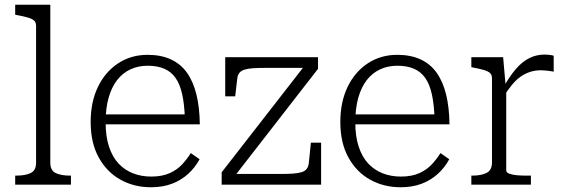

<svg xmlns="http://www.w3.org/2000/svg" viewBox="-20 -778 2387 809"><path d="M192 -758V-92Q192 -60 214.5 -49Q237 -38 276 -38H279V0H44V-38H48Q87 -38 109.5 -49Q132 -60 132 -92V-669Q132 -684 123.5 -691.5Q115 -699 98 -704Q81 -709 54 -714L44 -716V-758Z M425 -263Q425 -203 439.5 -159.5Q454 -116 480 -88.5Q506 -61 541 -47.5Q576 -34 617 -34Q663 -34 695 -48.5Q727 -63 748 -86Q769 -109 784 -133L821 -107Q802 -72 773 -45.5Q744 -19 705 -4Q666 11 616 11Q545 11 487.5 -21Q430 -53 396 -114.5Q362 -176 362 -264Q362 -348 392.5 -411.5Q423 -475 477.5 -511Q532 -547 602 -547Q658 -547 699.5 -528Q741 -509 767.5 -472Q794 -435 807.5 -380.5Q821 -326 822 -254H406V-296H778L759 -279Q757 -339 747.5 -381.5Q738 -424 719.5 -450Q701 -476 672 -488.5Q643 -501 602 -501Q562 -501 529 -485.5Q496 -470 473 -440Q450 -410 437.5 -365.5Q425 -321 425 -263Z M965 -31 950 -45H1162Q1192 -45 1214 -46.5Q1236 -48 1250.5 -52.5Q1265 -57 1272 -66Q1279 -75 1281 -89L1290 -177H1333V0H914V-52L1264 -502L1280 -492H1099Q1068 -492 1046 -490.5Q1024 -489 1010 -484.5Q996 -480 989 -471.5Q982 -463 980 -449L971 -372H929V-537H1320V-488Z M1477 -263Q1477 -203 1491.5 -159.5Q1506 -116 1532 -88.5Q1558 -61 1593 -47.5Q1628 -34 1669 -34Q1715 -34 1747 -48.5Q1779 -63 1800 -86Q1821 -109 1836 -133L1873 -107Q1854 -72 1825 -45.5Q1796 -19 1757 -4Q1718 11 1668 11Q1597 11 1539.5 -21Q1482 -53 1448 -114.5Q1414 -176 1414 -264Q1414 -348 1444.5 -411.5Q1475 -475 1529.5 -511Q1584 -547 1654 -547Q1710 -547 1751.5 -528Q1793 -509 1819.5 -472Q1846 -435 1859.5 -380.5Q1873 -326 1874 -254H1458V-296H1830L1811 -279Q1809 -339 1799.5 -381.5Q1790 -424 1771.5 -450Q1753 -476 1724 -488.5Q1695 -501 1654 -501Q1614 -501 1581 -485.5Q1548 -470 1525 -440Q1502 -410 1489.5 -365.5Q1477 -321 1477 -263Z M2313 -543V-476Q2305 -478 2295.5 -479Q2286 -480 2277 -481Q2268 -482 2260 -482Q2234 -482 2212 -474.5Q2190 -467 2171.5 -453.5Q2153 -440 2136 -419Q2119 -398 2102 -371L2101 -410Q2127 -456 2153 -486.5Q2179 -517 2209 -532.5Q2239 -548 2274 -548Q2286 -548 2297.5 -546.5Q2309 -545 2313 -543ZM1966 0V-38H1969Q2008 -38 2030.5 -49.5Q2053 -61 2053 -94V-448Q2053 -463 2044.5 -470.5Q2036 -478 2019 -483Q2002 -488 1976 -493L1966 -495V-537H2100L2111 -411L2113 -413V-60Q2113 -51 2126.5 -46Q2140 -41 2159.5 -39.5Q2179 -38 2197 -38H2217V0Z"/></svg>

Font: Roboto Serif 20pt ExtraLight
Style: Regular
Weight: 250
Version: Version 1.008